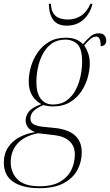

<svg xmlns="http://www.w3.org/2000/svg" viewBox="-65 -743 575 1003"><path d="M140 240Q54 240 4.5 207Q-45 174 -45 106Q-45 60 -22.5 26.5Q0 -7 37 -26.5Q74 -46 119 -53Q91 -63 80 -79Q69 -95 69 -115Q69 -137 85 -159Q101 -181 151 -199Q122 -214 103.5 -243.5Q85 -273 85 -318Q85 -353 96 -392.5Q107 -432 130.5 -467Q154 -502 190.5 -524Q227 -546 279 -546Q309 -546 331 -537.5Q353 -529 368 -512Q391 -539 409 -554Q427 -569 452 -569Q470 -569 480 -558.5Q490 -548 490 -532Q490 -519 483 -510.5Q476 -502 461 -502Q461 -552 438 -552Q422 -552 408 -540Q394 -528 375 -506Q385 -492 394.5 -467.5Q404 -443 404 -410Q404 -379 394 -341Q384 -303 361.5 -268Q339 -233 302 -210Q265 -187 210 -187Q197 -187 182.5 -189.5Q168 -192 161 -194Q126 -179 110 -162.5Q94 -146 94 -124Q94 -103 110 -94Q126 -85 156 -81L226 -74Q362 -58 362 53Q362 102 339.5 144.5Q317 187 268.5 213.5Q220 240 140 240ZM211 -197Q255 -197 285 -219.5Q315 -242 332 -276.5Q349 -311 356.5 -349Q364 -387 364 -419Q364 -488 339.5 -512Q315 -536 276 -536Q233 -536 204 -514.5Q175 -493 157.5 -459Q140 -425 132.5 -386.5Q125 -348 125 -315Q125 -256 148.5 -226.5Q172 -197 211 -197ZM142 230Q209 230 249.5 206Q290 182 308 144Q326 106 326 64Q326 20 298 -5.5Q270 -31 220 -37L133 -47Q61 -32 26 7.5Q-9 47 -9 105Q-9 158 26.5 194Q62 230 142 230ZM284 -609Q236 -609 213.5 -638.5Q191 -668 190 -723H201Q203 -641 289 -641Q329 -641 359.5 -661.5Q390 -682 407 -723H418Q406 -672 371 -640.5Q336 -609 284 -609Z"/></svg>

Font: Noto Serif Display SemiCondensed ExtraLight
Style: Italic
Weight: 200
Width: 4
Italic angle: -12°
Designer: Monotype Design Team
Foundry: Monotype Imaging Inc.
Version: Version 2.009